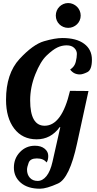

<svg xmlns="http://www.w3.org/2000/svg" viewBox="-20 -1000 618 1228"><path d="M343 -869.4Q336.9 -883.8 336.9 -900.4Q336.9 -917 343 -931.6Q349.1 -946.3 359.9 -957Q370.6 -967.8 385 -974.1Q399.4 -980.5 416 -980.5Q432.6 -980.5 447 -974.1Q461.4 -967.8 472.4 -957Q483.4 -946.3 489.7 -931.6Q496.1 -917 496.1 -900.4Q496.1 -883.8 489.7 -869.4Q483.4 -855 472.4 -844.5Q461.4 -834 447 -827.9Q432.6 -821.8 416 -821.8Q399.4 -821.8 385 -827.9Q370.6 -834 359.9 -844.5Q349.1 -855 343 -869.4ZM265.6 -195.8Q375.5 -195.8 427.7 -418.9L545.9 -418L472.7 -82Q424.8 140.1 351.1 173.6Q277.3 207 235.8 207Q157.7 207 113.3 169.2Q68.8 131.3 68.8 72.3Q68.8 13.2 107.7 -27.3Q146.5 -67.9 203.6 -67.9Q242.2 -67.9 265.4 -49.1Q288.6 -30.3 288.6 -2.9Q288.6 24.4 277.8 39.1Q258.3 13.2 215.8 13.2Q173.3 13.2 163.1 41.3Q152.8 69.3 152.8 85Q152.8 116.7 171.1 137Q189.5 157.2 220.7 157.2Q252.4 157.2 277.3 126.2Q302.2 95.2 315.9 34.2L365.7 -187H361.8Q305.2 -108.9 214.4 -108.9Q123.5 -108.9 71 -177.5Q18.6 -246.1 18.6 -361.8Q18.6 -529.3 104.7 -622.6Q190.9 -715.8 261.5 -736.3Q332 -756.8 378.9 -756.8Q468.8 -756.8 518.3 -720Q567.9 -683.1 567.9 -618.2Q567.9 -552.7 538.1 -538.3Q508.3 -523.9 490.7 -523.9Q451.7 -523.9 428.7 -555.2Q457 -573.7 464.4 -603.5Q471.7 -633.3 471.7 -655.3Q471.7 -677.2 454.6 -693.6Q437.5 -710 406.2 -710Q375 -710 346.2 -696Q317.4 -682.1 278.1 -644.8Q238.8 -607.4 205.8 -524.7Q172.9 -441.9 172.9 -357.9Q172.9 -195.8 265.6 -195.8Z"/></svg>

Font: Lobster-Regular
Style: Regular
Weight: 400
Designer: Pablo Impallari
Foundry: Pablo Impallari
Version: Version 1.007; ttfautohint (v1.1) -l 8 -r 50 -G 50 -x 14 -D 